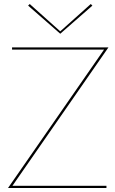

<svg xmlns="http://www.w3.org/2000/svg" viewBox="-20 -936 575 956"><path d="M40 -689H498L20 0H510V-11H42L520 -700H40ZM280 -780 128 -916 120 -908 280 -768 440 -908 432 -916Z"/></svg>

Font: Jost Thin
Style: Regular
Weight: 250
Version: Version 3.710